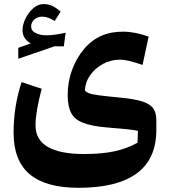

<svg xmlns="http://www.w3.org/2000/svg" viewBox="-20 -647 813 924"><path d="M666 -334.5Q631.3 -346.7 603.8 -353.3Q576.2 -359.9 558.1 -359.9Q513.7 -359.9 475.6 -339.4Q437.5 -318.8 413.8 -284.9Q390.1 -251 388.7 -211.4Q396 -203.1 409.2 -198Q422.4 -192.9 455.1 -188.5Q487.8 -184.1 553.7 -177.7Q624 -171.4 662.8 -159.4Q701.7 -147.5 717 -125.7Q732.4 -104 732.4 -68.4V-22.5Q732.4 118.7 637.7 187.7Q543 256.8 358.4 256.8Q200.2 256.8 122.8 191.4Q45.4 126 45.4 -8.3Q45.4 -135.7 84 -252L180.7 -219.7Q150.9 -107.9 150.9 -43.9Q150.9 94.2 385.3 94.2Q470.2 94.2 531 81.1Q591.8 67.9 641.6 40L644 -16.1Q637.2 -19 625 -21Q612.8 -22.9 583.3 -25.9Q553.7 -28.8 493.7 -33.7Q420.9 -40 379.9 -55.9Q338.9 -71.8 322.3 -103.8Q305.7 -135.7 305.7 -189.5Q305.7 -252.9 326.9 -310.8Q348.1 -368.7 385.5 -412.4Q422.9 -456.1 471.2 -476.1Q512.7 -494.6 573.2 -494.6Q629.4 -494.6 695.3 -470.7ZM129.9 -519Q129.9 -498.5 151.9 -487.8Q173.8 -477.1 203.6 -477.1Q222.2 -477.1 246.8 -480.5Q271.5 -483.9 295.9 -489.7L287.1 -423.8L243.2 -424.3L67.9 -364.3V-417L128.4 -438Q88.4 -459.5 88.4 -502.4Q88.4 -527.8 102.3 -556.9Q116.2 -585.9 139.2 -606.7Q162.1 -627.4 189 -627.4Q211.4 -627.4 229.5 -619.6Q247.6 -611.8 272 -591.3L243.2 -545.9Q211.4 -566.9 183.1 -566.9Q160.6 -566.9 145.3 -553.2Q129.9 -539.6 129.9 -519Z"/></svg>

Font: Pinar DS1 Bold
Style: Regular
Weight: 700
Designer: Amin Abedi
Version: Version 3.000